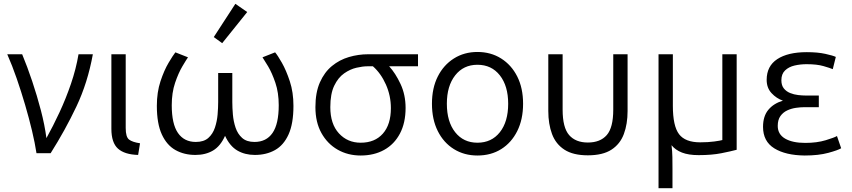

<svg xmlns="http://www.w3.org/2000/svg" viewBox="-20 -802 4460 1005"><path d="M171 0Q163 -53 147.5 -118Q132 -183 111.5 -253Q91 -323 67.5 -391Q44 -459 18 -518H96Q123 -453 148.5 -377Q174 -301 194 -224.5Q214 -148 223 -79Q258 -142 291.5 -214Q325 -286 351.5 -363.5Q378 -441 391 -518H466Q439 -369 380 -244.5Q321 -120 245 0Z M703 9Q632 7 597.5 -24Q563 -55 563 -128V-518H638V-132Q638 -85 655.5 -71.5Q673 -58 713 -52Z M1003 9Q944 9 898.5 -16.5Q853 -42 827 -98.5Q801 -155 801 -248Q801 -319 820 -376.5Q839 -434 862.5 -473.5Q886 -513 898 -528L964 -502Q955 -489 934.5 -454.5Q914 -420 896.5 -368.5Q879 -317 879 -251Q879 -153 911.5 -106Q944 -59 1005 -59Q1047 -59 1070.5 -80Q1094 -101 1105 -134Q1116 -167 1119 -202.5Q1122 -238 1122 -268V-420H1196V-268Q1196 -238 1199 -202.5Q1202 -167 1213 -134Q1224 -101 1247.5 -80Q1271 -59 1312 -59Q1374 -59 1406.5 -106Q1439 -153 1439 -251Q1439 -317 1421.5 -368.5Q1404 -420 1383.5 -454.5Q1363 -489 1354 -502L1420 -528Q1433 -513 1455.5 -473.5Q1478 -434 1497 -376.5Q1516 -319 1516 -248Q1516 -155 1490.5 -98.5Q1465 -42 1419.5 -16.5Q1374 9 1314 9Q1262 9 1222.5 -14Q1183 -37 1158 -91Q1134 -37 1095 -14Q1056 9 1003 9ZM1143 -576 1099 -608 1212 -782 1274 -739Z M1868 12Q1801 12 1747.5 -18.5Q1694 -49 1662.5 -105.5Q1631 -162 1631 -241Q1631 -318 1654.5 -371Q1678 -424 1717.5 -456.5Q1757 -489 1806.5 -503.5Q1856 -518 1907 -518H2168V-455H2017Q2050 -419 2076.5 -362.5Q2103 -306 2103 -237Q2103 -159 2073.5 -103Q2044 -47 1991 -17.5Q1938 12 1868 12ZM1868 -55Q1942 -55 1984 -102.5Q2026 -150 2026 -236Q2026 -301 2000 -359.5Q1974 -418 1932 -455H1903Q1879 -455 1846 -447.5Q1813 -440 1781.5 -418Q1750 -396 1729.5 -353.5Q1709 -311 1709 -241Q1709 -153 1754 -104Q1799 -55 1868 -55Z M2479 12Q2410 12 2356 -21.5Q2302 -55 2271.5 -116Q2241 -177 2241 -259Q2241 -341 2271.5 -401.5Q2302 -462 2356 -496Q2410 -530 2479 -530Q2549 -530 2603 -496Q2657 -462 2687.5 -401.5Q2718 -341 2718 -259Q2718 -177 2687.5 -116Q2657 -55 2603.5 -21.5Q2550 12 2479 12ZM2479 -55Q2553 -55 2596.5 -110Q2640 -165 2640 -259Q2640 -352 2596.5 -407.5Q2553 -463 2479 -463Q2406 -463 2362.5 -407.5Q2319 -352 2319 -259Q2319 -165 2362.5 -110Q2406 -55 2479 -55Z M3057 11Q2980 11 2934.5 -18.5Q2889 -48 2869.5 -100.5Q2850 -153 2850 -221V-518H2925V-228Q2925 -134 2959 -95Q2993 -56 3057 -56Q3122 -56 3156 -95Q3190 -134 3190 -228V-518H3265V-221Q3265 -153 3245.5 -100.5Q3226 -48 3180.5 -18.5Q3135 11 3057 11Z M3427 183V-518H3502V-248Q3502 -142 3534.5 -99.5Q3567 -57 3645 -57Q3687 -57 3719.5 -61.5Q3752 -66 3761 -69V-518H3836V-18Q3806 -10 3756 0Q3706 10 3637 10Q3584 10 3549.5 -3.5Q3515 -17 3495 -42Q3499 -11 3499.5 20Q3500 51 3500 80V183Z M4192 12Q4092 11 4033 -25.5Q3974 -62 3974 -138Q3974 -194 4002 -227.5Q4030 -261 4078 -275Q4044 -287 4018.5 -314.5Q3993 -342 3993 -384Q3993 -456 4048.5 -492.5Q4104 -529 4203 -529Q4260 -529 4300.5 -520Q4341 -511 4355 -504L4339 -440Q4325 -446 4290.5 -456Q4256 -466 4202 -466Q4169 -466 4139 -459Q4109 -452 4089.5 -433.5Q4070 -415 4070 -382Q4070 -355 4083 -339Q4096 -323 4116 -315Q4136 -307 4157.5 -304.5Q4179 -302 4196 -302H4266V-241H4191Q4170 -241 4146 -237.5Q4122 -234 4100.5 -224Q4079 -214 4065 -194.5Q4051 -175 4051 -143Q4051 -99 4089.5 -76.5Q4128 -54 4195 -54Q4256 -54 4302 -68Q4348 -82 4361 -90L4383 -26Q4367 -16 4316 -2Q4265 12 4192 12Z"/></svg>

Font: Ubuntu Sans
Style: Regular
Weight: 400
Designer: Dalton Maag Ltd
Foundry: Dalton Maag Ltd
Version: Version 1.006; ttfautohint (v1.8.4.7-5d5b)